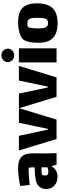

<svg xmlns="http://www.w3.org/2000/svg" viewBox="946 -1752 856 2789"><g transform="rotate(-90 1374.5 -358.0)"><path d="M375 35 356 -40Q301 49 203 49Q124 49 73.5 4.5Q23 -40 23 -121Q23 -171 52 -208.5Q81 -246 132 -261Q199 -280 338 -283Q338 -361 331 -366Q325 -371 293 -371Q273 -371 237 -368Q180 -366 82 -355Q73 -420 68 -493Q131 -506 200 -515Q269 -524 324 -524Q419 -524 466.5 -492.5Q514 -461 528.5 -410Q543 -359 541 -280L540 -105L544 35ZM338 -96V-184H328Q240 -184 231 -174Q225 -168 222 -156.5Q219 -145 219 -134Q219 -105 232 -94.5Q245 -84 273 -84Q303 -84 338 -96Z M985 -512H1198L1031 35H749L583 -512H796L885 -92H897Z M1598 -512H1811L1644 35H1362L1196 -512H1409L1498 -92H1510Z M1866 -673Q1866 -711 1895 -738.5Q1924 -766 1965 -766Q2005 -766 2033.5 -738.5Q2062 -711 2062 -673Q2062 -635 2033.5 -607.5Q2005 -580 1965 -580Q1924 -580 1895 -607.5Q1866 -635 1866 -673ZM1862 -512H2066V35H1862Z M2147 -229Q2147 -309 2161.5 -369Q2176 -429 2198 -453Q2225 -484 2298 -504Q2371 -524 2436 -524Q2589 -524 2654.5 -458.5Q2720 -393 2720 -249Q2720 -95 2650 -22.5Q2580 50 2431 50Q2288 50 2217.5 -17Q2147 -84 2147 -229ZM2510 -238Q2510 -296 2504 -327.5Q2498 -359 2481.5 -374Q2465 -389 2432 -389Q2385 -389 2377 -380Q2368 -372 2362 -328Q2356 -284 2356 -236Q2356 -155 2372 -122Q2388 -89 2435 -89Q2481 -89 2495.5 -121.5Q2510 -154 2510 -238Z"/></g></svg>

Font: Lalezar
Style: Bold
Weight: 700
Designer: Borna Izadpanah
Foundry: Borna Izadpanah
Version: Version 1.003;January 24, 2021;FontCreator 13.0.0.2683 64-bi